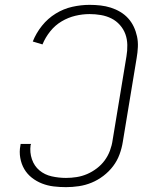

<svg xmlns="http://www.w3.org/2000/svg" viewBox="-20 -763 640 791"><path d="M252 8Q226 8 201 5Q176 2 153 -7Q130 -16 111 -31Q92 -46 80 -66.5Q68 -87 63.5 -112.5Q59 -138 64 -163Q64 -165 64.5 -166.5Q65 -168 65 -170H108Q107 -169 107 -167.5Q107 -166 106 -165Q102 -135 111.5 -107Q121 -79 142.5 -61Q164 -43 193 -36.5Q222 -30 252 -30Q274 -30 296 -33.5Q318 -37 339 -46Q360 -55 379 -69.5Q398 -84 411.5 -102.5Q425 -121 433 -142.5Q441 -164 444 -186L501 -531Q505 -554 504.5 -578Q504 -602 496.5 -622.5Q489 -643 474 -660Q459 -677 439 -687Q419 -697 396 -701Q373 -705 349 -705Q320 -705 290.5 -698Q261 -691 234 -675Q207 -659 187 -634Q167 -609 155 -580L115 -592Q129 -627 153 -657Q177 -687 209.5 -707Q242 -727 278 -735Q314 -743 349 -743Q372 -743 394 -740.5Q416 -738 436.5 -731.5Q457 -725 475.5 -714Q494 -703 508 -687.5Q522 -672 531 -653Q540 -634 544.5 -613Q549 -592 548 -569.5Q547 -547 543 -524L486 -179Q482 -153 472.5 -127Q463 -101 446 -78.5Q429 -56 406 -38.5Q383 -21 357.5 -10.5Q332 0 305 4Q278 8 252 8Z"/></svg>

Font: Iosevka Curly XLtEx
Style: Italic
Weight: 200
Width: 7
Italic angle: -9°
Monospace: yes
Designer: Belleve Invis
Foundry: Belleve Invis
Version: Version 11.1.0; ttfautohint (v1.8.3)